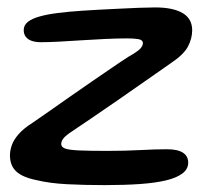

<svg xmlns="http://www.w3.org/2000/svg" viewBox="-20 -496 584 530"><path d="M268.5 15Q213 15 165 12.5Q117 10 82 1.5Q42 -6.5 24.8 -22.8Q7.5 -39 7.5 -67Q7.5 -80.5 12.5 -95Q17.5 -109.5 31 -125.2Q44.5 -141 70.5 -157.5Q88.5 -170 114.8 -188.2Q141 -206.5 171.5 -228Q202 -249.5 232.8 -270.5Q263.5 -291.5 289.8 -309.5Q316 -327.5 334 -339Q360.5 -354 367.5 -362Q374.5 -370 374.5 -377Q374.5 -385.5 362.8 -387.8Q351 -390 331.5 -390Q304 -390 271.2 -388.5Q238.5 -387 205.2 -384.8Q172 -382.5 142.5 -381Q113 -379.5 92.5 -379.5Q79 -379.5 68.2 -383Q57.5 -386.5 51.5 -394Q45.5 -401.5 45.5 -413Q45.5 -426.5 56.8 -435.5Q68 -444.5 89.2 -450.5Q110.5 -456.5 140.2 -460.2Q170 -464 208 -466.5Q226.5 -468 253.2 -469.2Q280 -470.5 309 -472Q338 -473.5 364.2 -474.5Q390.5 -475.5 408 -475.5Q457.5 -475.5 484 -460Q510.5 -444.5 510.5 -412.5Q510.5 -390 499 -367.8Q487.5 -345.5 450 -320.5Q419 -299 380.5 -272Q342 -245 303 -218Q264 -191 231.2 -168.8Q198.5 -146.5 179 -133.5Q162 -122.5 155.5 -114.5Q149 -106.5 149 -98.5Q149 -90 159.8 -86Q170.5 -82 197.8 -80.8Q225 -79.5 275.5 -79.5Q328.5 -79.5 368.2 -81.8Q408 -84 440.5 -84Q470.5 -84 485 -74.5Q499.5 -65 499.5 -47Q499.5 -29.5 484 -17.5Q468.5 -5.5 438.8 1.8Q409 9 366.2 12Q323.5 15 268.5 15Z"/></svg>

Font: Gluten
Style: Regular
Weight: 400
Designer: Tyler Finck
Foundry: Etcetera Type Company
Version: Version 1.300